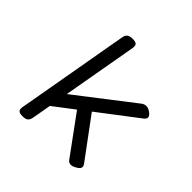

<svg xmlns="http://www.w3.org/2000/svg" viewBox="-171 -791 941 941"><g transform="rotate(45 300.0 -320.5)"><path d="M228.5 -645.5Q209 -645.5 199.5 -638.2Q189.9 -630.9 187 -613.8L83.5 -26.9Q80.6 -9.8 87.4 -2.4Q94.2 4.9 114.3 4.9H115.2Q134.8 4.9 144.3 -2.4Q153.8 -9.8 156.7 -26.9L260.3 -613.8Q263.2 -630.9 256.3 -638.2Q249.5 -645.5 229.5 -645.5ZM483.9 -451.2 162.6 -203.1 168 -121.1 542.5 -406.7Q570.3 -428.2 535.2 -451.2Q507.8 -469.2 483.9 -451.2ZM271 -221.2 428.7 -5.4Q444.3 15.6 476.6 -2.4Q494.6 -12.2 498.3 -22.2Q502 -32.2 492.7 -44.4L334.5 -258.3Z"/></g></svg>

Font: Courier Prime Code
Style: Italic
Weight: 400
Italic angle: -10°
Designer: Alan Dague-Greene
Foundry: Quote-Unquote Apps
Version: Version 3.18